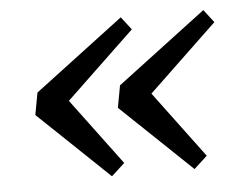

<svg xmlns="http://www.w3.org/2000/svg" viewBox="-39 -518 667 519"><g transform="rotate(-5 294.5 -258.0)"><path d="M245 -45 53 -228 64 -288 306 -471 333 -436 117 -230 126 -286 281 -78ZM469 -45 277 -228 288 -288 530 -471 557 -436 341 -230 350 -286 505 -78Z"/></g></svg>

Font: Source Serif 4 18pt SemiBold
Style: Italic
Weight: 600
Italic angle: -12°
Designer: Frank Grießhammer
Foundry: Adobe Systems Incorporated
Version: Version 4.004;hotconv 1.0.116;makeotfexe 2.5.65601